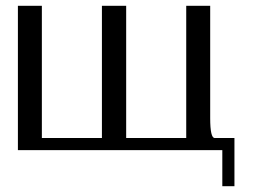

<svg xmlns="http://www.w3.org/2000/svg" viewBox="-20 -520 915 665"><path d="M708 -500V-110.4Q708 -42 723.6 -42H792V125H750V0H42V-500H125V-42H333V-500Q333 -500 417 -500V-42Q417 -42 625 -42V-500Q625 -500 708 -500Z"/></svg>

Font: okolaks
Style: Regular
Weight: 500
Version: Version 000.6.0